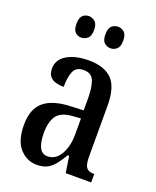

<svg xmlns="http://www.w3.org/2000/svg" viewBox="-141 -829 747 922"><g transform="rotate(20 232.5 -368.5)"><path d="M160 10Q109 10 73 -29.5Q37 -69 37 -151Q37 -231 82 -269Q127 -307 218 -310L283 -313V-373Q283 -429 270.5 -462Q258 -495 218 -495Q179 -495 166.5 -465.5Q154 -436 154 -386Q71 -386 71 -449Q71 -496 114 -521.5Q157 -547 226 -547Q304 -547 343.5 -507.5Q383 -468 383 -373V-115Q383 -73 394 -58Q405 -43 432 -43H435V0H305L292 -84H285Q268 -56 252 -35Q236 -14 214.5 -2Q193 10 160 10ZM194 -46Q235 -46 259.5 -87Q284 -128 284 -191V-272L242 -269Q184 -265 162 -234Q140 -203 140 -145Q140 -99 153 -72.5Q166 -46 194 -46ZM302 -637Q283 -637 269.5 -649Q256 -661 256 -692Q256 -723 269.5 -735Q283 -747 302 -747Q319 -747 333 -735Q347 -723 347 -692Q347 -661 333 -649Q319 -637 302 -637ZM152 -637Q134 -637 121 -649Q108 -661 108 -692Q108 -723 121 -735Q134 -747 152 -747Q169 -747 183.5 -735Q198 -723 198 -692Q198 -661 183.5 -649Q169 -637 152 -637Z"/></g></svg>

Font: Noto Serif ExtraCondensed Medium
Style: Regular
Weight: 500
Width: 2
Designer: Monotype Design Team
Foundry: Monotype Imaging Inc.
Version: Version 2.015